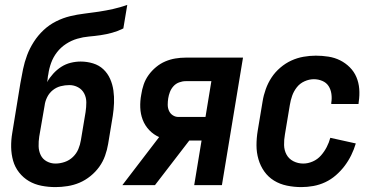

<svg xmlns="http://www.w3.org/2000/svg" viewBox="-20 -755 1540 783"><path d="M206 8Q177 8 149 2.5Q121 -3 98 -16.5Q75 -30 58 -51.5Q41 -73 33.5 -99.5Q26 -126 25.5 -155Q25 -184 30 -213L63 -415Q68 -444 74 -473Q80 -502 90.5 -530Q101 -558 118 -584.5Q135 -611 158 -632.5Q181 -654 209 -668Q237 -682 266 -689Q295 -696 324.5 -699.5Q354 -703 383.5 -707.5Q413 -712 442 -718.5Q471 -725 499 -735L483 -639Q461 -628 437.5 -621.5Q414 -615 390 -611.5Q366 -608 342.5 -606Q319 -604 295 -597Q271 -590 249.5 -576Q228 -562 212.5 -542Q197 -522 188.5 -498.5Q180 -475 177 -452Q175 -444 174.5 -436Q174 -428 172 -420Q182 -438 197 -454.5Q212 -471 230 -482.5Q248 -494 268.5 -499Q289 -504 309 -504Q335 -504 359.5 -496.5Q384 -489 401.5 -472.5Q419 -456 429 -433.5Q439 -411 442.5 -386Q446 -361 445 -335Q444 -309 440 -283L421 -168Q417 -144 408.5 -120Q400 -96 385 -75Q370 -54 349 -37Q328 -20 304.5 -10Q281 0 255.5 4Q230 8 206 8ZM206 -88Q225 -88 244 -94.5Q263 -101 277.5 -115Q292 -129 299.5 -147Q307 -165 310 -184L329 -298Q332 -318 332 -337.5Q332 -357 323.5 -373.5Q315 -390 298.5 -399Q282 -408 263 -408Q245 -408 227.5 -403.5Q210 -399 195.5 -387.5Q181 -376 172.5 -359Q164 -342 162 -325L140 -198Q137 -178 137.5 -158.5Q138 -139 146 -122.5Q154 -106 170.5 -97Q187 -88 206 -88Z M612 0H479L629 -196Q606 -206 588.5 -224.5Q571 -243 562 -266.5Q553 -290 552 -316.5Q551 -343 556 -369Q559 -390 566 -410.5Q573 -431 586 -449Q599 -467 616.5 -481.5Q634 -496 654 -504.5Q674 -513 695 -516.5Q716 -520 737 -520H971L885 0H772L802 -182H752ZM818 -278 842 -424H737Q724 -424 710.5 -419Q697 -414 687.5 -403.5Q678 -393 673 -380Q668 -367 666 -354Q664 -341 664 -328Q664 -315 669 -303.5Q674 -292 684.5 -285Q695 -278 708 -278Z M1209 8Q1179 8 1150 2Q1121 -4 1097.5 -18.5Q1074 -33 1058 -55.5Q1042 -78 1034 -105.5Q1026 -133 1026 -162.5Q1026 -192 1031 -222L1051 -342Q1055 -367 1064 -392Q1073 -417 1087.5 -439Q1102 -461 1123 -479Q1144 -497 1168 -508Q1192 -519 1217.5 -523.5Q1243 -528 1268 -528Q1294 -528 1319.5 -524Q1345 -520 1367 -509Q1389 -498 1406.5 -480.5Q1424 -463 1433.5 -440.5Q1443 -418 1445 -392.5Q1447 -367 1443 -340L1442 -331H1331V-336Q1334 -354 1331.5 -372Q1329 -390 1320 -404Q1311 -418 1294.5 -425Q1278 -432 1260 -432Q1241 -432 1222 -423.5Q1203 -415 1190.5 -399Q1178 -383 1171.5 -364.5Q1165 -346 1162 -327L1142 -207Q1138 -185 1138.5 -163.5Q1139 -142 1148.5 -124.5Q1158 -107 1176.5 -97.5Q1195 -88 1217 -88Q1236 -88 1255.5 -96.5Q1275 -105 1289 -121Q1303 -137 1312.5 -155.5Q1322 -174 1327 -193L1431 -170Q1424 -146 1412.5 -122.5Q1401 -99 1385.5 -78.5Q1370 -58 1350 -40.5Q1330 -23 1306.5 -12Q1283 -1 1258 3.5Q1233 8 1209 8Z"/></svg>

Font: Iosevka Custom
Style: Bold Italic
Weight: 700
Italic angle: -9°
Designer: Belleve Invis
Foundry: Belleve Invis
Version: Version 30.3.1; ttfautohint (v1.8.3)